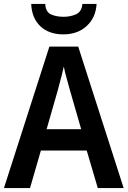

<svg xmlns="http://www.w3.org/2000/svg" viewBox="-20 -1003 647 972"><path d="M475 -51 419 -241H187L132 -51H0L230 -767H376L606 -51ZM335 -543Q328 -569 318 -604.5Q308 -640 303 -666Q299 -647 293 -623.5Q287 -600 281 -578.5Q275 -557 272 -544L216 -349H391ZM469 -983Q465 -914 419 -871.5Q373 -829 301 -829Q228 -829 184.5 -870Q141 -911 138 -983H209Q211 -943 237.5 -930.5Q264 -918 303 -918Q337 -918 365.5 -931Q394 -944 397 -983Z"/></svg>

Font: Noto Sans Tamil UI SemiCondensed SemiBold
Style: Regular
Weight: 600
Width: 4
Designer: Jelle Bosma - Monotype Design Team
Foundry: Monotype Imaging Inc.
Version: Version 2.004; ttfautohint (v1.8.4.7-5d5b)